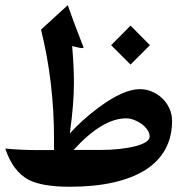

<svg xmlns="http://www.w3.org/2000/svg" viewBox="-20 -734 733 729"><path d="M633.3 -274.4Q633.3 -214.4 607.7 -167.5Q582 -120.6 532.5 -89.1Q482.9 -57.6 410.4 -41.3Q337.9 -24.9 245.1 -24.9Q139.2 -24.9 87.9 -51.8Q28.8 -83.5 0 -169.9Q29.8 -167 62.5 -165.5Q95.2 -164.1 133.8 -164.1Q146 -164.1 158.9 -164.1Q171.9 -164.1 185.1 -164.6V-206.1Q185.1 -423.8 135.7 -621.6L237.3 -714.4Q247.6 -684.6 261.5 -647.2Q275.4 -609.9 293.9 -562.5Q295.9 -559.1 296.9 -554.2Q296.9 -551.3 292 -551.3Q284.2 -551.3 253.9 -559.1Q257.3 -520 259 -485.6Q260.7 -451.2 260.7 -420.9Q260.7 -378.9 256.8 -331.3Q252.9 -283.7 245.1 -227.1Q290.5 -278.3 356.4 -327.1Q449.2 -395.5 511.2 -395.5Q534.7 -395.5 556.9 -386.2Q579.1 -377 595.9 -360.8Q612.8 -344.7 623 -322.8Q633.3 -300.8 633.3 -274.4ZM548.3 -215.3Q548.3 -228 539.8 -240.7Q531.2 -253.4 518.3 -262.9Q505.4 -272.5 489.5 -278.6Q473.6 -284.7 459 -284.7Q368.7 -284.7 259.3 -164.6H359.4Q399.9 -164.6 434.6 -168.5Q469.2 -172.4 494.4 -179Q519.5 -185.5 533.9 -194.8Q548.3 -204.1 548.3 -215.3ZM549.3 -562.5 475.6 -488.8 401.9 -562.5 475.6 -636.7Z"/></svg>

Font: XB Kayhan
Style: Bold
Weight: 700
Designer: Behnam
Foundry: Irmug
Version: Version 7.300 2009